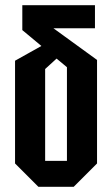

<svg xmlns="http://www.w3.org/2000/svg" viewBox="-20 -720 432 740"><path d="M128 0 38 -90V-486L172 -561L222 -516L154 -454V-100H238V-461L66 -604V-700H346V-611H186L354 -489V-90L264 0Z"/></svg>

Font: Tektur Condensed Medium
Style: Regular
Weight: 500
Width: 3
Designer: Adam Jagosz
Foundry: Adam Jagosz
Version: Version 1.005;gftools[0.9.30]